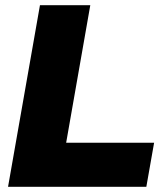

<svg xmlns="http://www.w3.org/2000/svg" viewBox="-20 -720 647 740"><path d="M328 -700H134L11 0H544L574 -170H235Z"/></svg>

Font: Geom Black
Style: Bold Italic
Weight: 900
Italic angle: -10°
Version: Version 1.102